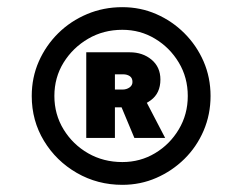

<svg xmlns="http://www.w3.org/2000/svg" viewBox="-20 -752 678 536"><path d="M321.6 -236Q252.3 -236 194.6 -269.2Q136.9 -302.4 102.8 -358.7Q68.6 -415.1 68.6 -484Q68.6 -535.6 88.3 -580.4Q108.1 -625.2 142.7 -659.4Q177.4 -693.5 223.2 -712.7Q269 -732 321.6 -732Q372 -732 416.2 -712.7Q460.3 -693.5 494.6 -659.4Q528.9 -625.2 548.4 -580.4Q567.8 -535.6 567.8 -484Q567.8 -432.4 548.4 -387.1Q528.9 -341.8 494.6 -308.1Q460.3 -274.5 416.2 -255.3Q372 -236 321.6 -236ZM321.6 -299.6Q371.6 -299.6 412.8 -324.3Q454.1 -348.9 479.1 -390.8Q504.2 -432.7 504.2 -484Q504.2 -535.7 479.1 -577.4Q454.1 -619.1 412.8 -643.9Q371.6 -668.8 321.6 -668.8Q268.8 -668.8 226.2 -643.9Q183.5 -619.1 157.6 -577.4Q131.8 -535.7 131.8 -484Q131.8 -432.7 157.6 -390.5Q183.5 -348.4 226.2 -324Q268.8 -299.6 321.6 -299.6ZM355.1 -367 318.1 -455.5 386.1 -472.4 441 -367ZM220.8 -367V-606H342.3Q378.4 -606 403.1 -585.4Q427.8 -564.7 427.8 -530Q427.8 -491.7 400.8 -472Q373.9 -452.4 342.3 -452.4H286.8L300.8 -464.3V-367ZM300.8 -495 287.6 -502H322.3Q333.1 -502 341.5 -507.8Q349.8 -513.6 349.8 -523.3Q349.8 -534.4 342.2 -539.5Q334.5 -544.5 324.3 -544.5H286.4L300.8 -552.5Z"/></svg>

Font: Lexend Peta
Style: Regular
Weight: 400
Designer: Bonnie Shaver-Troup, Thomas Jockin
Foundry: Lexend
Version: Version 1.007